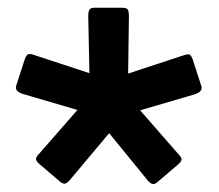

<svg xmlns="http://www.w3.org/2000/svg" viewBox="-20 -726 566 496"><path d="M262 -382 163 -264Q155 -254 149.5 -252Q144 -250 136 -256L82 -302Q73 -310 73 -315.5Q73 -321 83 -331L180 -442L40 -483Q17 -490 22 -505L44 -573Q48 -584 53 -586Q58 -588 71 -583L211 -537L208 -683Q208 -696 211 -701Q214 -706 224 -706H295Q307 -706 310 -701.5Q313 -697 313 -683L311 -536L451 -582Q465 -587 469.5 -585Q474 -583 478 -572L500 -504Q505 -489 482 -482L342 -441L439 -330Q449 -320 449 -314.5Q449 -309 440 -301L386 -255Q379 -249 373 -251Q367 -253 359 -263Z"/></svg>

Font: Glory Thin ExtraBold
Style: Regular
Weight: 800
Version: Version 1.011